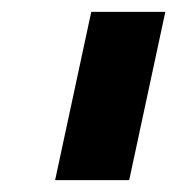

<svg xmlns="http://www.w3.org/2000/svg" viewBox="-20 -724 299 324"><path d="M134 -704H259L198 -420H73Z"/></svg>

Font: Decalotype ExtraBold Italic
Style: Regular
Weight: 800
Italic angle: -12°
Designer: Alfredo Marco Pradil
Foundry: Alfredo Marco Pradil
Version: Version 1.0